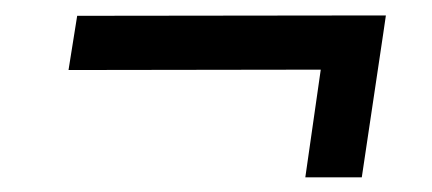

<svg xmlns="http://www.w3.org/2000/svg" viewBox="-20 -420 574 255"><path d="M71 -327 82.5 -399 492.5 -399.5 489 -375.5 460.5 -184.5H385.5L406 -327.5Z"/></svg>

Font: Public Sans
Style: Italic
Weight: 400
Italic angle: -8°
Designer: The Public Sans project authors (U.S. Web Design System). Libre Franklin designed by Pablo Impallari and Rodrigo Fuenzal
Version: Version 1.008; ttfautohint (v1.8.1) -l 8 -r 50 -G 200 -x 14 